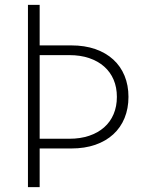

<svg xmlns="http://www.w3.org/2000/svg" viewBox="-20 -770 607 790"><path d="M95 0V-750H143.2V-583.2H273.2Q328.6 -583.2 372.3 -568Q415.9 -552.7 446.1 -525Q476.4 -497.3 492.5 -458.2Q508.6 -419.1 508.6 -371.4Q508.6 -323.6 492.5 -284.3Q476.4 -245 446.1 -217.3Q415.9 -189.5 372.3 -174.3Q328.6 -159.1 273.2 -159.1H143.2V0ZM143.2 -199.1H265Q310.9 -199.1 347 -211.4Q383.2 -223.6 408.6 -246.1Q434.1 -268.6 447.5 -300.5Q460.9 -332.3 460.9 -371.4Q460.9 -410.5 447.5 -442Q434.1 -473.6 408.6 -496.1Q383.2 -518.6 347 -530.9Q310.9 -543.2 265 -543.2H143.2Z"/></svg>

Font: Spartan Light
Style: Regular
Weight: 300
Designer: Matt Bailey, Mirko Velimirovic
Foundry: Matt Bailey
Version: Version 1.005